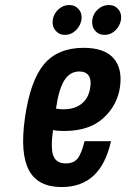

<svg xmlns="http://www.w3.org/2000/svg" viewBox="-20 -746 510 776"><path d="M80.6 -268.3Q60.6 -125.6 97 -57.8Q133.4 10 229.1 10Q308.7 10 358.1 -35.9Q407.6 -81.7 428.6 -175.3H321.7Q309 -123.7 293.1 -104.6Q277.1 -85.6 246.6 -85.6Q207.4 -85.6 195.6 -116.1Q183.9 -146.6 194.3 -220.4Q203.4 -218.1 215.2 -217.4Q227 -216.6 238.9 -216.6Q340.3 -216.6 397.4 -268.4Q454.4 -320.3 465 -394.6Q475.4 -470 438.2 -511.4Q401 -552.7 318.1 -552.7Q213 -552.7 157.4 -485.8Q101.9 -418.9 80.6 -268.3ZM300.4 -457.1Q326.4 -457.1 338.1 -440.8Q349.7 -424.4 344.9 -393.3Q339 -350.9 311 -327.6Q283 -304.3 236.4 -304.3Q229.4 -304.3 223.1 -304.7Q216.9 -305.1 206.3 -307.1Q217.3 -385 239.9 -421.1Q262.6 -457.1 300.4 -457.1ZM243.1 -605Q267 -605 285.9 -622.8Q304.9 -640.6 309.3 -666.4Q312.7 -691.3 298.2 -708.5Q283.7 -725.7 259.9 -725.7Q235.3 -725.7 216.4 -708.5Q197.4 -691.3 193.3 -666.4Q189.6 -640.6 204.1 -622.8Q218.6 -605 243.1 -605ZM403.3 -605Q427.1 -605 445.9 -622.8Q464.7 -640.6 469.1 -666.4Q472.6 -691.3 458.2 -708.5Q443.9 -725.7 420 -725.7Q395.1 -725.7 375.9 -708.5Q356.6 -691.3 353.1 -666.4Q349.4 -640.6 363.9 -622.8Q378.4 -605 403.3 -605Z"/></svg>

Font: Secuela ExtLt
Style: Italic
Weight: 200
Italic angle: -8°
Designer: Fernando Haro
Foundry: deFharo
Version: Version 1.704